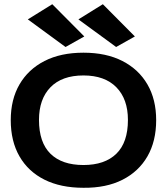

<svg xmlns="http://www.w3.org/2000/svg" viewBox="-20 -880 790 911"><path d="M376 11Q268 11 191 -27.5Q114 -66 72.5 -138Q31 -210 31 -310Q31 -408 72.5 -479.5Q114 -551 191 -590.5Q268 -630 376 -630Q484 -630 561 -590.5Q638 -551 679.5 -479.5Q721 -408 721 -310Q721 -210 679.5 -138Q638 -66 561 -27Q484 12 376 11ZM376 -97Q477 -97 532 -150.5Q587 -204 587 -311Q587 -410 532 -466Q477 -522 376 -522Q274 -522 219.5 -466Q165 -410 165 -311Q165 -204 219.5 -150.5Q274 -97 376 -97ZM291 -657 112 -788 228 -860 380 -707ZM531 -657 352 -788 468 -860 620 -707Z"/></svg>

Font: Inconsolata ExtraExpanded ExtraBold
Style: Regular
Weight: 800
Width: 8
Monospace: yes
Designer: Raph Levien, Cyreal, Brenton Simpson
Foundry: Raph Levien, Cyreal, Google
Version: Version 3.001; ttfautohint (v1.8.2.53-6de2)